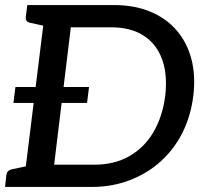

<svg xmlns="http://www.w3.org/2000/svg" viewBox="-20 -739 799 759"><path d="M33 -332 41 -395H332L324 -332ZM72 0 161 -719H431Q511 -719 574 -693Q637 -667 678 -619Q719 -572 736.5 -506Q754 -440 744 -359Q734 -279 700.5 -213Q667 -147 614 -100Q562 -53 492.5 -26.5Q423 0 343 0ZM194 -88H354Q431 -88 490 -121Q549 -154 585.5 -215Q622 -276 633 -359Q643 -443 621 -504Q599 -565 548 -598Q497 -631 420 -631H260ZM0 0 5 -46Q6 -56 12 -62Q18 -68 28 -70L99 -85L101 0ZM189 -719 167 -634 99 -649Q89 -651 85 -657Q81 -663 82 -673L88 -719Z"/></svg>

Font: Aleo Medium
Style: Italic
Weight: 500
Italic angle: -7°
Designer: Alessio Laiso
Foundry: Alessio Laiso
Version: Version 2.001;gftools[0.9.29]